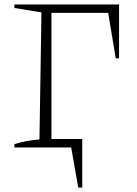

<svg xmlns="http://www.w3.org/2000/svg" viewBox="-20 -665 619 866"><path d="M517 -645V-402H502L468 -607H212V-38H351V181H333L301 0H45V-15Q74 -24 102.5 -29Q131 -34 158 -36L167 -609L45 -629V-645Z"/></svg>

Font: Piazzolla ExtraLight
Style: Regular
Weight: 200
Designer: Juan Pablo del Peral
Foundry: Huerta Tipografica
Version: Version 1.330